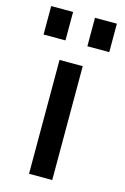

<svg xmlns="http://www.w3.org/2000/svg" viewBox="-115 -793 550 847"><g transform="rotate(15 160.0 -370.0)"><path d="M210 -610V-740H310V-610ZM10 -610V-740H110V-610ZM107 0V-520H213V0Z"/></g></svg>

Font: Mplus 1p Medium
Style: Regular
Weight: 500
Version: Version 1.061